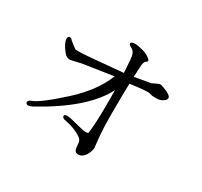

<svg xmlns="http://www.w3.org/2000/svg" viewBox="-165 -1000 1330 1264"><g transform="rotate(30 500.0 -368.5)"><path d="M352 -131Q352 -144 373.5 -144Q395 -144 453 -128Q511 -112 528.5 -112Q546 -112 550 -116Q561 -189 561 -338V-448Q466 -260 149 -85Q127 -74 116.5 -74Q106 -74 101.5 -78.5Q97 -83 97 -88Q97 -104 118 -111Q172 -129 317 -260Q462 -391 513 -525Q398 -507 283 -490L205 -472Q194 -472 181.5 -476.5Q169 -481 150 -506Q115 -551 115 -583Q115 -601 130 -601Q140 -601 143 -596Q146 -591 173 -570Q200 -549 204 -548.5Q208 -548 229 -548Q250 -548 333 -555L555 -575Q552 -623 548 -675Q544 -727 518 -740.5Q492 -754 492 -763Q492 -765 497 -771.5Q502 -778 525 -778Q548 -778 587 -767Q626 -756 649 -733Q654 -728 654 -723Q654 -718 648.5 -714.5Q643 -711 639 -707Q629 -698 627 -658Q625 -618 624 -585L746 -607Q750 -608 771.5 -619Q793 -630 800.5 -630Q808 -630 832 -621Q892 -599 892 -577Q892 -569 884 -560Q860 -538 832 -537H806Q786 -537 778.5 -541Q771 -545 747.5 -545Q724 -545 622 -532Q619 -435 619 -310Q619 -185 626.5 -117.5Q634 -50 634 -47Q627 -6 607 17.5Q587 41 564 41Q532 41 530 5Q528 -31 521 -46Q507 -66 466.5 -84Q426 -102 395 -107.5Q364 -113 358 -119Q352 -125 352 -131Z"/></g></svg>

Font: Sawarabi Mincho
Style: Regular
Weight: 400
Version: Version 1.00